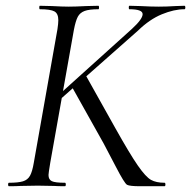

<svg xmlns="http://www.w3.org/2000/svg" viewBox="-20 -645 662 665"><path d="M11 -12Q43 -12 59.5 -17Q76 -22 84 -36.5Q92 -51 97 -81L179 -544Q182 -564 182 -575Q182 -598 168.5 -605.5Q155 -613 118 -613Q116 -613 116 -619Q116 -625 118 -625L160 -624Q196 -622 218 -622Q241 -622 279 -624L321 -625Q323 -625 323 -619Q323 -613 321 -613Q289 -613 273 -607Q257 -601 249.5 -587Q242 -573 236 -542L154 -81Q148 -45 148 -39Q148 -23 159.5 -17.5Q171 -12 205 -12Q208 -12 208 -6Q208 0 205 0Q180 0 167 -1L111 -2L52 -1Q37 0 11 0Q8 0 8 -6Q8 -12 11 -12ZM339 -148 227 -348 276 -386 379 -202Q430 -111 457.5 -71.5Q485 -32 503 -22Q521 -12 550 -12Q553 -12 553 -6Q553 0 550 0H465Q429 0 420 -5Q411 -10 381 -68Q351 -126 339 -148ZM474 -596Q474 -613 428 -613Q426 -613 426 -619Q426 -625 428 -625L466 -624Q502 -622 530 -622Q558 -622 588 -624L619 -625Q622 -625 622 -619Q622 -613 619 -613Q583 -613 540.5 -595.5Q498 -578 458 -539L174 -288H152L437 -545Q474 -579 474 -596Z"/></svg>

Font: Cormorant Infant
Style: Italic
Weight: 400
Italic angle: -10°
Designer: Christian Thalmann (Catharsis Fonts)
Foundry: Catharsis Fonts
Version: Version 4.000